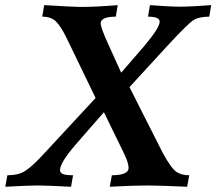

<svg xmlns="http://www.w3.org/2000/svg" viewBox="-50 -713 826 733"><path d="M664.6 0Q558.6 -4.9 511.2 -4.9Q455.6 -4.9 369.1 0L377 -43.9Q440.9 -44.4 440.9 -71.8Q440.9 -91.8 422.9 -128.4L346.7 -284.7L239.3 -161.6Q179.2 -91.8 179.2 -64Q179.2 -53.2 190.4 -48.6Q201.7 -43.9 229 -43.9L221.2 0Q127.4 -4.9 94.2 -4.9Q59.1 -4.9 -29.8 0L-22 -43.9Q20.5 -43.9 46.1 -60.5Q71.8 -77.1 109.4 -117.2L314.9 -338.9L203.6 -569.3Q182.1 -612.8 163.6 -631.1Q145 -649.4 111.3 -649.4L118.7 -693.4Q235.4 -686.5 257.3 -686.5Q314.9 -686.5 399.4 -693.4L392.1 -649.4Q338.9 -649.4 334.5 -627V-624.5Q334.5 -606.9 362.8 -545.4L412.6 -435.5L501 -537.6Q559.6 -607.4 559.6 -630.4Q559.6 -649.4 515.1 -649.4L522.5 -693.4Q595.2 -687.5 638.2 -687.5Q677.7 -687.5 756.3 -693.4L749 -649.4Q711.4 -649.4 690.4 -637.2Q669.4 -625 591.3 -540.5L444.3 -380.4L571.3 -129.4Q604 -69.8 623.5 -56.9Q643.1 -43.9 672.4 -43.9Z"/></svg>

Font: Kelvinch
Style: Bold Italic
Weight: 700
Italic angle: -10°
Designer: Paul James Miller
Foundry: High-Logic / Made with FontCreator
Version: Version 3.30 September 23, 2016